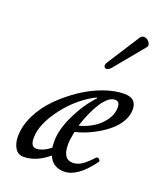

<svg xmlns="http://www.w3.org/2000/svg" viewBox="-132 -779 746 879"><g transform="rotate(20 241.5 -339.5)"><path d="M326.2 -506.8Q320.3 -500.5 314 -497.3Q307.6 -494.1 303 -495.4Q298.3 -496.6 295.4 -500Q292.5 -503.4 293.2 -510Q293.9 -516.6 298.8 -523.9L401.9 -684.1Q411.1 -694.3 424.3 -690.9Q437.5 -687.5 445.8 -674.3Q454.1 -661.1 445.8 -651.9ZM85.9 13.2Q59.1 13.2 44.9 -10Q30.8 -33.2 30.8 -66.9Q30.8 -117.7 56.6 -170.4Q82.5 -223.1 125.2 -266.1Q168 -309.1 219 -343.5Q270 -377.9 324 -397Q377.9 -416 422.9 -416Q482.9 -416 482.9 -360.8Q482.9 -332.5 467.8 -305.2Q452.6 -277.8 429.2 -257.1Q405.8 -236.3 376.5 -218.8Q347.2 -201.2 319.3 -190.2Q291.5 -179.2 267.1 -173.8Q258.8 -131.3 258.8 -111.8Q258.8 -38.1 306.2 -38.1Q328.6 -38.1 348.6 -50.5Q368.7 -63 400.9 -97.2Q406.7 -103 414.8 -95.9Q422.9 -88.9 418.9 -83Q348.6 13.2 284.2 13.2Q227.1 13.2 207 -37.1Q147.9 13.2 85.9 13.2ZM274.9 -207Q309.1 -215.8 339.8 -233.9Q370.6 -252 392.8 -282.2Q415 -312.5 415 -347.2Q415 -376 392.1 -376Q361.3 -376 328.1 -326.2Q296.9 -276.9 274.9 -207ZM127 -42Q160.2 -42 196.8 -71.8Q194.8 -83 194.8 -102.1Q194.8 -161.1 230 -232.9Q265.1 -304.7 312 -354L309.1 -356.9Q227.1 -316.4 165 -235.8Q101.1 -151.9 101.1 -85Q101.1 -42 127 -42Z"/></g></svg>

Font: Junicode SmCond
Style: Italic
Weight: 400
Width: 4
Italic angle: -11°
Designer: Peter S. Baker
Version: Version 2.206